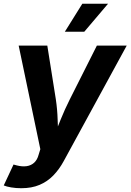

<svg xmlns="http://www.w3.org/2000/svg" viewBox="-38 -787 690 1015"><path d="M-18.2 193.3 33.5 82.8 50.5 87.4Q79.5 94.8 103 91.4Q126.5 87.9 142.8 72.9Q159.1 57.9 166.2 30.9L175.2 1.6L60.7 -545.9H212.1L257.1 -262.5Q265.1 -209.1 266.7 -155.3Q268.3 -101.6 272 -43.1H237.9Q260.9 -101.6 282.9 -155.6Q304.8 -209.6 331.4 -262.5L474.1 -545.9H631.9L299 64.4Q275.3 108.2 243.9 140.5Q212.6 172.8 171 190.4Q129.5 208 74.4 208Q46.3 208 21.4 203.8Q-3.5 199.6 -18.2 193.3ZM304.7 -619.1 397.1 -767.1H533L407.4 -619.1Z"/></svg>

Font: Inter Variable
Style: Italic
Weight: 400
Italic angle: -9.39999°
Designer: Rasmus Andersson
Foundry: rsms
Version: Version 4.001;git-9221beed3